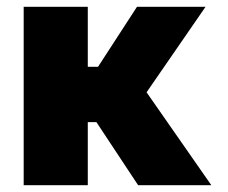

<svg xmlns="http://www.w3.org/2000/svg" viewBox="-20 -546 672 566"><path d="M49.8 0V-525.9H238.8V-349.1H269L383.8 -525.9H585.9L412.1 -273.9L603 0H387.2L264.2 -186H238.8V0Z"/></svg>

Font: Rawline Black
Style: Regular
Weight: 900
Designer: Matt McInerney, Pablo Impallari, Rodrigo Fuenzalida
Foundry: Matt McInerney, Pablo Impallari, Rodrigo Fuenzalida
Version: Version 4.020;PS 004.020;hotconv 1.0.88;makeotf.lib2.5.64775